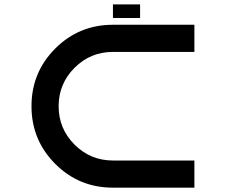

<svg xmlns="http://www.w3.org/2000/svg" viewBox="-20 -864 1040 884"><path d="M500 -750H875V-625H500Q396.5 -625 323.2 -551.8Q250 -478.5 250 -375Q250 -271.5 323.2 -198.2Q396.5 -125 500 -125H875V0H500Q343.8 0 234.4 -109.4Q125 -218.8 125 -375Q125 -531.2 234.4 -640.6Q343.8 -750 500 -750ZM625 -781.2H500V-843.8H625Z"/></svg>

Font: Xanmono
Style: Regular
Weight: 400
Designer: GGBotNet
Foundry: GGBotNet
Version: 1.00